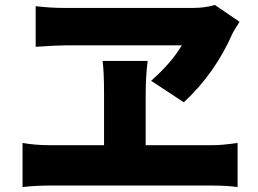

<svg xmlns="http://www.w3.org/2000/svg" viewBox="-20 -754 1040 775"><path d="M249 -571Q208 -571 124 -565V-729Q185 -722 237 -722H759Q808 -722 847 -734L947 -666Q924 -630 919 -620Q848 -458 722 -341L590 -428Q670 -498 714 -571ZM838 -168Q878 -168 939 -177V1Q894 -5 838 -5H178Q125 -5 71 1V-177Q122 -168 178 -168H400V-373Q400 -467 394 -508H576Q568 -443 568 -372V-168Z"/></svg>

Font: Source Han Sans CN Heavy
Style: Bold
Weight: 900
Designer: Ryoko NISHIZUKA (kana & ideographs); Paul D. Hunt (Latin, Greek & Cyrillic); Wenlong ZHANG (bopomofo); Sandoll Communica
Foundry: Adobe Systems Incorporated
Version: Version 1.000;PS 1;hotconv 1.0.78;makeotf.lib2.5.61930